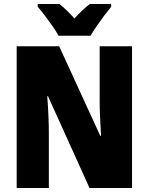

<svg xmlns="http://www.w3.org/2000/svg" viewBox="-20 -947 749 967"><path d="M645 0H431L222 -462H218Q222 -410 224 -362Q226 -314 226 -281V0H64V-714H278L485 -263H489Q486 -311 484 -356.5Q482 -402 482 -436V-714H645ZM275 -767Q265 -786 245.5 -814Q226 -842 205.5 -869Q185 -896 170 -913V-927H279Q297 -913 315 -895.5Q333 -878 355 -854Q377 -878 396 -896Q415 -914 433 -927H540V-913Q525 -895 505 -868.5Q485 -842 466.5 -815Q448 -788 436 -767Z"/></svg>

Font: Noto Sans Tamil Condensed Black
Style: Regular
Weight: 900
Width: 3
Designer: Jelle Bosma - Monotype Design Team
Foundry: Monotype Imaging Inc.
Version: Version 2.004; ttfautohint (v1.8.4.7-5d5b)